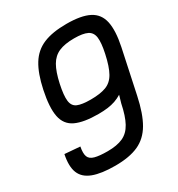

<svg xmlns="http://www.w3.org/2000/svg" viewBox="-193 -939 1000 1079"><g transform="rotate(-30 307.0 -400.0)"><path d="M240 14Q150 14 97 -6Q44 -26 26.5 -69.5Q9 -113 24 -186L123 -178Q115 -137 123 -115.5Q131 -94 160.5 -86Q190 -78 243 -78Q304 -78 342.5 -95.5Q381 -113 404.5 -156Q428 -199 443 -273L457 -321Q436 -308 413 -300Q390 -292 363 -288.5Q336 -285 303 -285Q208 -285 156 -309.5Q104 -334 92 -394Q80 -454 102 -558Q122 -653 156.5 -709Q191 -765 249.5 -789.5Q308 -814 399 -814Q495 -814 546 -787.5Q597 -761 609.5 -702Q622 -643 602 -547L542 -265Q520 -161 484.5 -100Q449 -39 390.5 -12.5Q332 14 240 14ZM306 -377Q367 -377 405 -391Q443 -405 465.5 -444.5Q488 -484 504 -559Q518 -624 513.5 -659Q509 -694 481 -708Q453 -722 396 -722Q335 -722 297 -705.5Q259 -689 236.5 -650Q214 -611 199 -542Q184 -472 188.5 -436.5Q193 -401 221 -389Q249 -377 306 -377Z"/></g></svg>

Font: Victor Mono Thin
Style: Bold Italic
Weight: 700
Italic angle: -12°
Monospace: yes
Version: Version 1.561;gftools[0.9.30]